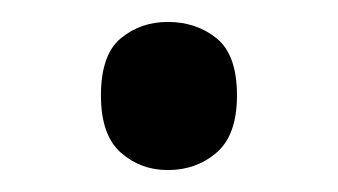

<svg xmlns="http://www.w3.org/2000/svg" viewBox="-20 -141 308 175"><path d="M72 -54Q72 -91 90 -106Q108 -121 133 -121Q159 -121 177.5 -106Q196 -91 196 -54Q196 -18 177.5 -2Q159 14 133 14Q108 14 90 -2Q72 -18 72 -54Z"/></svg>

Font: ubangla15
Style: Book
Weight: 400
Designer: Jelle Bosma - Monotype Design Team
Foundry: Monotype Imaging Inc.
Version: Version 2.003